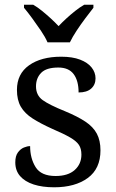

<svg xmlns="http://www.w3.org/2000/svg" viewBox="-20 -786 491 816"><path d="M210 10Q160 10 123 -2Q86 -14 65.5 -37.5Q45 -61 45 -96Q45 -123 56 -138Q67 -153 81.5 -159Q96 -165 108 -165Q108 -113 131.5 -75.5Q155 -38 216 -38Q269 -38 297.5 -63.5Q326 -89 326 -129Q326 -154 315.5 -170Q305 -186 278.5 -201.5Q252 -217 203 -238Q152 -261 118.5 -282.5Q85 -304 68.5 -332.5Q52 -361 52 -404Q52 -472 103.5 -508.5Q155 -545 240 -545Q288 -545 320.5 -532.5Q353 -520 369.5 -499Q386 -478 386 -453Q386 -426 367.5 -409.5Q349 -393 314 -393Q314 -443 293 -471Q272 -499 228 -499Q177 -499 155 -476.5Q133 -454 133 -419Q133 -381 161.5 -360.5Q190 -340 257 -313Q310 -291 343 -269Q376 -247 391.5 -218Q407 -189 407 -147Q407 -69 353 -29.5Q299 10 210 10ZM182 -606Q172 -629 154 -655.5Q136 -682 117 -708Q98 -734 82 -753V-766H121Q140 -755 159 -739.5Q178 -724 196 -707.5Q214 -691 229 -675Q244 -691 262 -707.5Q280 -724 299.5 -739.5Q319 -755 338 -766H377V-753Q362 -734 342.5 -708Q323 -682 305.5 -655.5Q288 -629 277 -606Z"/></svg>

Font: Noto Rashi Hebrew
Style: Regular
Weight: 400
Version: Version 1.006